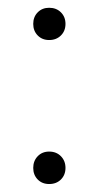

<svg xmlns="http://www.w3.org/2000/svg" viewBox="-20 -466 254 494"><path d="M106.5 -76Q125 -76 136.8 -64Q148.5 -52 148.5 -34Q148.5 -16 136.8 -4.2Q125 7.5 106.5 7.5Q88.5 7.5 77 -4.2Q65.5 -16 65.5 -34Q65.5 -52 77 -64Q88.5 -76 106.5 -76ZM106.5 -446Q125 -446 136.8 -434.2Q148.5 -422.5 148.5 -404.5Q148.5 -386.5 136.8 -374.8Q125 -363 106.5 -363Q88.5 -363 77 -374.8Q65.5 -386.5 65.5 -404.5Q65.5 -422.5 77 -434.2Q88.5 -446 106.5 -446Z"/></svg>

Font: Newsreader 16pt 16pt ExtraLight
Style: Regular
Weight: 250
Version: Version 1.003